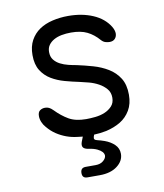

<svg xmlns="http://www.w3.org/2000/svg" viewBox="-85 -629 769 900"><g transform="rotate(-10 300.0 -179.5)"><path d="M259 201Q246 201 240 195Q234 189 234 176.5Q234 164 240 157.5Q246 151 259 151H306Q329 151 343 139Q357 127 357 114Q356 95 327 81Q310 73 286 70Q267 67 261 58Q255 49 261 32L270 9Q258 8 245 6Q218 3 193.5 -6Q169 -15 147 -29.5Q125 -44 106 -67Q96 -78 90 -92.5Q84 -107 84 -121Q84 -140 94.5 -147.5Q105 -155 119 -155Q129 -155 137.5 -151Q146 -147 156 -137Q186 -106 218 -87.5Q250 -69 300 -69Q320 -69 344 -71.5Q368 -74 388.5 -82.5Q409 -91 423.5 -106.5Q438 -122 438 -147Q438 -172 423.5 -189Q409 -206 388 -217.5Q367 -229 343 -235.5Q319 -242 300 -246Q266 -253 231.5 -262.5Q197 -272 168.5 -289Q140 -306 122 -334.5Q104 -363 104 -408Q104 -449 120 -478Q136 -507 162.5 -525Q189 -543 225 -551.5Q261 -560 300 -560Q366 -560 417.5 -538Q469 -516 495 -474Q501 -464 503.5 -455.5Q506 -447 506 -441Q506 -426 497 -416Q488 -406 471 -406Q462 -406 451.5 -409Q441 -412 432 -422Q407 -451 376.5 -466Q346 -481 300 -481Q276 -481 255 -477Q234 -473 218 -464Q202 -455 192.5 -441.5Q183 -428 183 -409Q183 -386 194.5 -371.5Q206 -357 223.5 -348Q241 -339 261.5 -334Q282 -329 300 -326Q337 -318 375.5 -307Q414 -296 446 -276.5Q478 -257 497.5 -226Q517 -195 517 -147Q517 -104 499 -73.5Q481 -43 451.5 -25Q422 -7 383 2Q354 8 324 9L321 17Q318 26 321 30.5Q324 35 333 37Q350 41 367 47Q395 57 413.5 75Q432 93 432 119Q432 153 400.5 177Q369 201 317 201Z"/></g></svg>

Font: Maple Mono NL Light
Style: Regular
Weight: 300
Monospace: yes
Designer: subframe7536
Version: Version 7.000